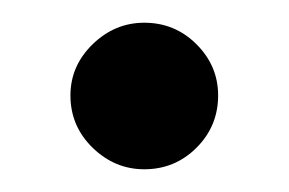

<svg xmlns="http://www.w3.org/2000/svg" viewBox="-20 -424 254 169"><path d="M42 -340Q42 -366 61.5 -385Q81 -404 107 -404Q134 -404 153 -385Q172 -366 172 -340Q172 -313 153 -294Q134 -275 107 -275Q81 -275 61.5 -294Q42 -313 42 -340Z"/></svg>

Font: Lineal
Style: Regular
Weight: 400
Designer: Created by Frank Adebiaye with contributions from Anton Moglia & Ariel Martín Pérez
Created by Frank ADEBIAYE with FontF
Foundry: Velvetyne Type Foundry
Version: Version 2.000